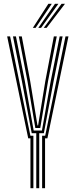

<svg xmlns="http://www.w3.org/2000/svg" viewBox="-20 -992 399 1012"><path d="M171.2 0V-290H147.2L95.5 -564L48.5 -800H64L111 -564L157.5 -303.8H201L247.2 -564L294.5 -800H310L262.5 -564L211.2 -290H186.8V0ZM140.5 0V-262.8H128.8L17.8 -800H33.2L140.2 -276.5H156V0ZM202 0V-276.5H218.2L325.2 -800H340.8L229.8 -262.8H217.5V0ZM166.2 -317.2 124.8 -564 79.2 -800H94.8L139.2 -564L177.5 -331H180.8L218.8 -564L263.8 -800H279.2L233.2 -564L192.2 -317.2ZM153 -845 235 -972H253L167.5 -845ZM210.5 -845 304.5 -972H322.5L225.5 -845ZM181.8 -845 269.8 -972H287.8L196.5 -845Z"/></svg>

Font: Big Shoulders Inline Display Medium
Style: Regular
Weight: 500
Designer: Patric King
Foundry: XO Type Co
Version: Version 1.000